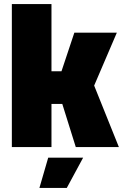

<svg xmlns="http://www.w3.org/2000/svg" viewBox="-20 -720 609 940"><path d="M38 0V-700H232V-371H281L344 -560H552L441 -301L562 0H351L285 -211H232V0ZM173 200 216 52H387L307 200Z"/></svg>

Font: Tektur SemiCondensed ExtraBold
Style: Regular
Weight: 800
Width: 4
Designer: Adam Jagosz
Foundry: Adam Jagosz
Version: Version 1.005;gftools[0.9.30]